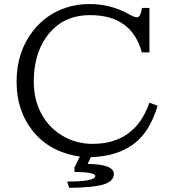

<svg xmlns="http://www.w3.org/2000/svg" viewBox="-20 -799 850 938"><path d="M343.8 19 370.1 -34.2Q220.2 -56.2 137.7 -162.1Q61 -259.8 61 -399.9Q61 -545.4 141.6 -648.4Q206.1 -730.5 304.7 -762.2Q358.4 -779.3 416.5 -779.3Q522 -779.3 609.9 -729.5Q636.2 -714.4 649.9 -714.4Q666.5 -714.4 673.8 -760.3H710V-543H672.9Q623.5 -725.1 420.4 -725.1Q283.2 -725.1 207.5 -619.6Q145 -533.2 145 -400.9Q145 -310.1 184.1 -239.7Q224.6 -166.5 299.3 -127.9Q360.4 -96.2 432.1 -96.2Q640.1 -96.2 710 -297.4L750 -282.2Q721.7 -190.9 677.7 -138.2Q592.8 -36.6 423.8 -31.2L408.2 2Q536.1 3.4 536.1 50.8Q536.1 85.9 487.8 101.6Q439.5 117.2 317.9 118.7L308.1 87.9Q445.3 87.9 445.3 61Q445.3 41.5 343.8 41Z"/></svg>

Font: BIZ UDPMincho
Style: Regular
Weight: 400
Designer: TypeBank Co., Ltd.
Foundry: Morisawa Inc.
Version: Version 1.06